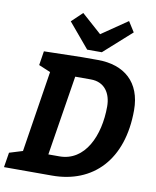

<svg xmlns="http://www.w3.org/2000/svg" viewBox="-101 -1035 901 1111"><g transform="rotate(10 349.5 -479.0)"><path d="M111 -700 98 -617 167 -588 92 -111 14 -87 0 0H282C522 0 684 -162 684 -455C684 -619 583 -705 427 -705H334ZM315 -587H407C489 -587 527 -525 527 -449C527 -277 455 -117 305 -117H240ZM414 -854 297 -958 234 -898 356 -753H442L604 -898L566 -958Z"/></g></svg>

Font: Bitter
Style: Bold Italic
Weight: 700
Designer: Sol Matas
Foundry: Sol Matas
Version: Version 1.002